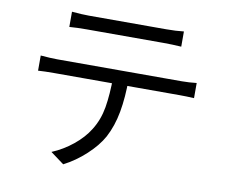

<svg xmlns="http://www.w3.org/2000/svg" viewBox="-84 -842 1167 992"><g transform="rotate(10 500.0 -346.0)"><path d="M305.2 -733.2H710Q762.2 -733.2 802.8 -738V-658.2Q754.4 -661.4 710 -661.4H306Q256.8 -661.4 215.6 -658.2V-738Q269.6 -733.2 305.2 -733.2ZM182.4 -482.6H836.6Q854.2 -482.6 875 -483.8Q895.8 -485 914 -487.2V-407.8Q874 -410 836.6 -410H182.4Q129.4 -410 95.8 -407.6V-487.2Q149.8 -482.6 182.4 -482.6ZM504.2 -135Q476.6 -84.8 423.1 -35.1Q369.6 14.6 307.6 46.2L236.8 -6.2Q295.4 -30.6 345.9 -71.5Q396.4 -112.4 425.8 -160.2Q460.2 -214.8 471.7 -282.3Q483.2 -349.8 484 -448.2L564.4 -448.4Q564.4 -349.4 550.4 -272.5Q536.4 -195.6 504.2 -135Z"/></g></svg>

Font: 寒蝉端黑体 Light
Style: Regular
Weight: 300
Designer: ChillDuanSans {Warren2060}; 
Source Han Sans {Ryoko NISHIZUKA 西塚涼子 (kana, bopomofo & ideographs); Paul D. Hunt (Latin, G
Foundry: ChillType&Adobe
Version: Version 1.300;Glyphs 3.3 (3306)